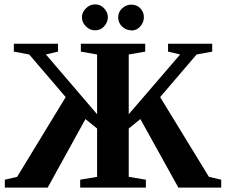

<svg xmlns="http://www.w3.org/2000/svg" viewBox="-20 -854 1028 874"><path d="M348 -655H641V-619L566 -606V-334L800 -606L745 -619V-655H946V-619L875 -606L709 -412L931 -49L987 -36V0H792L619 -312L566 -269V-49L644 -36V0H345V-36L422 -49V-269L369 -312L197 0H2V-36L58 -49L279 -412L113 -606L43 -619V-655H244V-619L189 -606L422 -334V-606L348 -619ZM577 -715V-716Q555 -716 536 -733Q518 -750 518 -775Q518 -800 536 -816Q555 -833 577 -833Q602 -833 618 -817Q635 -800 635 -775Q635 -752 618 -733Q602 -715 577 -715ZM413 -716H412Q389 -716 371 -734Q353 -752 353 -775Q353 -798 371 -816Q389 -834 413 -834Q438 -834 454 -816Q471 -797 471 -776Q471 -753 454 -734Q438 -716 413 -716Z"/></svg>

Font: Libra Serif Modern
Style: Bold
Weight: 700
Designer: Stefan Peev, Context Ltd
Foundry: Ascender Corporation
Version: Version 1.000